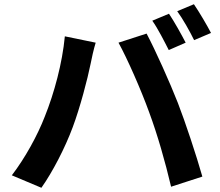

<svg xmlns="http://www.w3.org/2000/svg" viewBox="-20 -863 1040 909"><path d="M780 -798 701 -765C728 -727 758 -667 779 -626L859 -661C840 -698 805 -761 780 -798ZM898 -843 819 -810C846 -773 879 -714 899 -673L979 -707C961 -742 924 -805 898 -843ZM192 -311C158 -223 99 -115 36 -33L176 26C229 -49 288 -163 324 -260C359 -353 395 -491 409 -561C413 -583 424 -632 433 -661L287 -691C275 -564 237 -423 192 -311ZM686 -332C726 -224 762 -98 790 21L938 -27C910 -126 857 -286 822 -376C784 -473 715 -627 674 -704L541 -661C583 -585 648 -437 686 -332Z"/></svg>

Font: Noto Sans Mono CJK HK
Style: Bold
Weight: 700
Designer: Ryoko NISHIZUKA 西塚涼子 (kana, bopomofo & ideographs); Paul D. Hunt (Latin, Greek & Cyrillic); Sandoll Communications 산돌커뮤니
Foundry: Adobe
Version: Version 2.004;hotconv 1.0.118;makeotfexe 2.5.65603